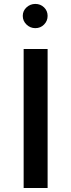

<svg xmlns="http://www.w3.org/2000/svg" viewBox="-20 -943 357 963"><path d="M218.8 0H98.6V-697.3H218.8ZM94.2 -863.3Q94.2 -888.7 113 -906Q131.8 -923.3 157.2 -923.3Q183.1 -923.3 200.9 -906Q218.8 -888.7 218.8 -863.3Q218.8 -837.9 200.9 -819.8Q183.1 -801.8 157.2 -801.8Q131.8 -801.8 113 -819.8Q94.2 -837.9 94.2 -863.3Z"/></svg>

Font: Estedad-FD SemiBold
Style: Regular
Weight: 600
Designer: Amin Abedi
Version: Version 7.3